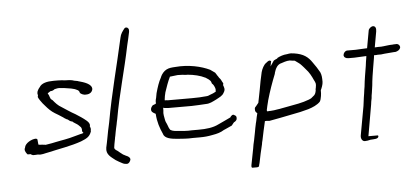

<svg xmlns="http://www.w3.org/2000/svg" viewBox="-55 -837 2350 1092"><g transform="rotate(-5 1120.5 -290.5)"><path d="M63 -80C61 -70 70 -56 77 -49C81 -48 86 -49 93 -49H94C96 -46 102 -45 107 -42C115 -42 126 -42 135 -43H136C155 -38 176 -47 196 -50C260 -65 327 -75 386 -96C417 -109 436 -116 447 -148C447 -149 446 -152 447 -155C447 -156 447 -158 448 -162C447 -164 446 -174 443 -178L444 -179C447 -191 439 -201 429 -210C408 -228 391 -238 368 -253C342 -267 318 -284 293 -300C273 -311 259 -327 245 -344C242 -347 237 -349 235 -352C234 -354 234 -356 233 -359H232C230 -368 226 -377 221 -385C227 -389 232 -392 238 -396H240C247 -396 255 -399 262 -405L276 -408H277C277 -408 279 -409 282 -409H292C296 -409 299 -408 300 -408C306 -408 310 -407 314 -407H315C344 -402 371 -401 392 -388H394C397 -384 402 -380 403 -375V-372C408 -366 423 -357 438 -359H439C458 -359 473 -369 476 -387C477 -417 431 -430 402 -438H401C398 -439 398 -440 396 -440L380 -443H379C371 -446 363 -448 352 -449C345 -449 336 -450 326 -450L316 -451L308 -452C300 -452 290 -453 283 -453H260C224 -453 190 -446 178 -422H177C172 -415 169 -411 166 -404C165 -401 164 -400 164 -398C162 -389 163 -384 165 -379L163 -369C166 -359 180 -340 187 -331L200 -316C215 -298 232 -281 252 -269L272 -257C283 -249 294 -244 305 -235L317 -228L321 -227L334 -217L342 -214L347 -213C354 -205 362 -203 371 -196C378 -192 386 -183 392 -177H393V-176C395 -172 398 -167 397 -159C397 -159 398 -156 397 -153C399 -150 402 -146 404 -143C396 -140 397 -139 387 -138C365 -133 347 -126 324 -121L296 -115C288 -114 278 -112 269 -110C252 -106 234 -104 219 -100L183 -94L181 -95C178 -95 174 -96 171 -96H170C167 -97 163 -97 159 -97C156 -97 148 -97 143 -99C142 -108 141 -119 140 -129C138 -131 137 -133 132 -134C106 -134 70 -113 66 -90V-88C64 -85 63 -83 63 -82ZM334 -217H335ZM386 -96Z M526 -48C519 -8 550 8 573 27C586 35 596 41 610 48C617 52 626 54 634 54C642 55 650 48 654 39C664 23 647 12 631 6L620 0H619C607 -8 597 -18 586 -26C586 -26 571 -33 571 -44C572 -53 573 -58 574 -64L580 -95C581 -101 581 -104 583 -110L587 -132C589 -146 593 -158 596 -174C598 -184 599 -192 602 -203C627 -346 667 -477 695 -615C701 -641 707 -664 712 -690L713 -697C715 -709 708 -719 698 -719C695 -719 693 -719 689 -716C677 -701 665 -686 661 -664C626 -505 584 -354 555 -190C552 -173 548 -160 545 -144C543 -132 540 -119 538 -107L532 -76C530 -66 528 -57 526 -48ZM572 27H573Z M799 -246C796 -229 808 -223 822 -216L823 -214C826 -168 838 -133 854 -98V-97C862 -72 896 -66 932 -63C960 -61 991 -58 1021 -60H1060C1088 -60 1108 -62 1133 -67C1162 -72 1181 -77 1203 -91H1204L1248 -111C1254 -117 1257 -124 1263 -129C1269 -131 1278 -139 1279 -146C1281 -160 1277 -165 1269 -168V-169H1268C1259 -176 1251 -168 1244 -159V-157H1242C1220 -147 1197 -135 1174 -125C1141 -108 1101 -104 1058 -104H1019C991 -102 968 -105 944 -107C928 -108 910 -109 898 -117C892 -124 887 -136 884 -146C880 -158 874 -164 872 -179C870 -194 864 -209 868 -231V-246C873 -245 877 -243 884 -243H885C890 -242 893 -242 896 -242H1030C1058 -243 1085 -244 1112 -246C1135 -246 1151 -256 1172 -266C1191 -277 1209 -283 1218 -301C1230 -319 1224 -330 1219 -344V-346C1220 -348 1220 -349 1221 -353C1219 -359 1217 -362 1216 -363C1212 -372 1208 -380 1200 -388C1197 -393 1193 -400 1188 -406V-407C1186 -411 1183 -415 1180 -419C1172 -424 1161 -433 1153 -438C1105 -461 1033 -478 956 -471C938 -470 921 -469 906 -461C892 -454 878 -438 871 -421V-420C856 -393 848 -367 838 -332L833 -305C831 -298 829 -292 829 -285V-284C829 -282 830 -280 829 -276L828 -272L810 -265C806 -261 800 -253 799 -246ZM881 -287V-292C882 -305 885 -318 888 -330V-331C898 -360 908 -391 922 -419H924C937 -421 951 -422 966 -424H967C983 -424 998 -423 1015 -421H1023C1059 -418 1096 -409 1121 -396H1122C1132 -389 1149 -381 1154 -367L1155 -366L1154 -365C1155 -360 1159 -356 1160 -355H1161L1167 -346V-345L1168 -344C1170 -337 1177 -330 1174 -314V-311C1164 -305 1152 -300 1140 -296C1136 -294 1127 -290 1120 -290C1093 -287 1064 -286 1037 -286H898C897 -286 896 -286 891 -287ZM1174 -124V-125Z M1387 -193C1386 -176 1393 -175 1399 -168L1398 -165C1395 -153 1392 -141 1390 -129C1389 -121 1386 -115 1385 -109V-108C1381 -93 1379 -77 1376 -62C1373 -46 1370 -31 1367 -16C1363 -1 1360 15 1358 29C1355 42 1353 54 1351 65L1340 122C1338 132 1340 138 1344 138H1372C1377 137 1381 135 1382 134C1383 130 1384 123 1387 114C1393 80 1402 44 1410 10C1411 2 1412 -4 1415 -14C1421 -47 1430 -83 1437 -115L1438 -120H1447L1448 -121C1452 -119 1455 -120 1464 -119L1528 -131C1565 -138 1604 -146 1643 -154L1690 -166C1716 -174 1741 -185 1758 -202C1763 -209 1766 -221 1768 -234C1770 -244 1770 -255 1770 -265V-267C1775 -277 1784 -299 1784 -314C1784 -337 1783 -353 1776 -369C1765 -389 1752 -409 1738 -428C1716 -461 1690 -481 1637 -489C1631 -489 1627 -490 1620 -491C1614 -491 1603 -490 1595 -488H1594C1576 -487 1556 -480 1541 -472L1539 -469L1538 -468C1533 -466 1526 -463 1519 -459C1516 -456 1513 -450 1510 -446L1497 -427L1503 -457C1493 -464 1487 -460 1474 -449H1473C1461 -440 1449 -418 1444 -399C1436 -366 1430 -333 1424 -299C1420 -275 1414 -251 1410 -228V-227L1393 -206H1392C1390 -204 1387 -199 1387 -194ZM1454 -180V-181C1455 -188 1458 -196 1459 -204C1462 -214 1464 -223 1466 -232V-233C1483 -292 1497 -331 1518 -384V-387C1522 -397 1524 -408 1531 -418C1537 -429 1547 -436 1556 -439H1557C1570 -443 1589 -451 1608 -451H1609C1613 -450 1616 -450 1622 -449C1626 -449 1629 -448 1632 -448C1635 -448 1636 -447 1636 -447H1638L1639 -446C1650 -437 1664 -430 1674 -418C1682 -410 1688 -402 1695 -394C1714 -374 1726 -351 1737 -326V-325H1738C1739 -320 1747 -310 1745 -298C1744 -294 1744 -290 1743 -284L1741 -275V-268C1738 -253 1735 -244 1723 -236L1711 -226L1698 -220C1660 -205 1614 -198 1571 -190L1539 -184C1531 -182 1523 -181 1515 -180C1503 -178 1487 -175 1475 -175H1469C1467 -175 1463 -174 1459 -174H1456ZM1673 -413H1674ZM1695 -389H1696ZM1776 -366Z M1916 -454C1917 -443 1926 -435 1943 -435H1977C1998 -435 2018 -438 2040 -438H2045L2043 -424C2041 -415 2039 -399 2037 -383C2031 -347 2023 -301 2020 -269V-268C2018 -254 2015 -241 2014 -228L2010 -203L2009 -195C2007 -182 2005 -169 2004 -157L1974 9C1971 27 1980 43 1995 43C2005 43 2016 41 2027 38H2028C2050 36 2068 38 2073 25C2074 19 2072 17 2070 17H2017L2048 -161C2049 -173 2051 -182 2054 -197C2054 -205 2056 -216 2058 -227C2060 -241 2062 -256 2064 -269C2065 -281 2067 -300 2070 -320C2073 -336 2075 -353 2078 -370C2082 -392 2085 -412 2087 -423L2089 -439H2094C2099 -439 2104 -439 2110 -440H2129C2156 -444 2177 -444 2204 -447H2211C2224 -449 2238 -457 2241 -471C2241 -482 2231 -494 2216 -491H2215C2209 -491 2203 -491 2199 -490H2198C2181 -490 2164 -487 2145 -485H2144C2143 -485 2139 -484 2134 -484H2118L2097 -483L2113 -573C2116 -591 2111 -604 2097 -604C2087 -604 2073 -593 2071 -582L2053 -482H2048C2026 -482 2009 -479 1988 -479H1937C1927 -477 1918 -468 1916 -454ZM2118 -484Z"/></g></svg>

Font: Scribbler
Style: LtIta
Weight: 300
Designer: Mew Too
Foundry: Cannot Into Space Fonts
Version: Version 1.001